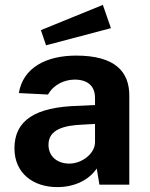

<svg xmlns="http://www.w3.org/2000/svg" viewBox="-20 -754 611 784"><path d="M400 -734 147 -631 168 -569 433 -639ZM214 10C286 10 344 -20 375 -66L386 0H508V-364C508 -462 449 -527 291 -527C169 -527 74 -478 57 -374L176 -368C201 -411 244 -428 284 -429C338 -429 368 -403 368 -354V-325L304 -322C121 -318 39 -261 39 -148C39 -47 115 10 214 10ZM263 -86C215 -86 178 -114 178 -163C178 -226 243 -242 316 -245L368 -248V-173C368 -128 316 -86 263 -86Z"/></svg>

Font: United Sans
Style: Bold
Weight: 700
Designer: Pablo Impallari, Rodrigo Fuenzalida (Modified by Dan O. Williams)
Version: Version 1.000;PS 001.000;hotconv 1.0.88;makeotf.lib2.5.64775